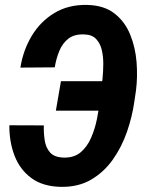

<svg xmlns="http://www.w3.org/2000/svg" viewBox="-20 -741 589 772"><path d="M468.8 -414.6 447.8 -295.9H204.6L225.1 -414.6ZM17.6 -237.3 156.2 -236.8Q155.3 -206.5 159.7 -177.2Q164.1 -147.9 180.9 -128.4Q197.8 -108.9 234.9 -107.4Q277.3 -106 304 -128.4Q330.6 -150.9 346.2 -186.8Q361.8 -222.7 369.6 -261.5Q377.4 -300.3 380.9 -332L387.2 -379.4Q389.6 -397.9 392.3 -425.5Q395 -453.1 395.3 -483.4Q395.5 -513.7 389.2 -540.3Q382.8 -566.9 366.5 -584.2Q350.1 -601.6 320.3 -602.5Q279.3 -604.5 255.1 -585.7Q231 -566.9 218.3 -535.6Q205.6 -504.4 200.2 -470.2L62 -469.2Q73.2 -539.6 107.9 -597.2Q142.6 -654.8 198.7 -688.7Q254.9 -722.7 330.1 -721.2Q398.4 -719.7 440.4 -686.8Q482.4 -653.8 503.4 -602.1Q524.4 -550.3 529.1 -491.5Q533.7 -432.6 526.9 -377.9L520 -331.5Q511.7 -272.5 490.7 -211.4Q469.7 -150.4 433.8 -99.6Q397.9 -48.8 346.2 -18.6Q294.4 11.7 224.1 10.3Q151.9 8.8 106 -25.1Q60.1 -59.1 38.6 -114.7Q17.1 -170.4 17.6 -237.3Z"/></svg>

Font: Roboto Condensed
Style: Bold Italic
Weight: 700
Italic angle: -12°
Designer: Christian Robertson
Foundry: Google
Version: Version 3.0